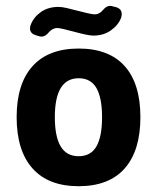

<svg xmlns="http://www.w3.org/2000/svg" viewBox="-20 -626 534 653"><path d="M36.6 0ZM36.6 -227.5Q36.6 -340.8 90.6 -400.9Q144.5 -460.9 247.6 -460.9Q350.6 -460.9 404.1 -401.1Q457.5 -341.3 457.5 -227.5Q457.5 -113.8 404.1 -53.2Q350.6 7.3 247.6 7.3Q144.5 7.3 90.6 -53.2Q36.6 -113.8 36.6 -227.5ZM327.1 -227.5Q327.1 -293.5 307.9 -326.7Q288.6 -359.9 247.6 -359.9Q166.5 -359.9 166.5 -227.5Q166.5 -161.6 186.3 -128.2Q206.1 -94.7 247.6 -94.7Q288.6 -94.7 307.9 -127.9Q327.1 -161.1 327.1 -227.5ZM101.6 -506.3Q82 -512.2 82 -529.8Q82 -535.6 84.5 -541.5Q94.2 -567.4 118.9 -585Q143.6 -602.5 179.2 -602.5Q189.9 -602.5 206.1 -598.9Q222.2 -595.2 246.1 -588.9Q261.7 -585 277.1 -581.3Q292.5 -577.6 301.3 -577.1Q317.9 -577.1 329.6 -591.3Q341.8 -606 354 -606Q360.4 -606 364.7 -604L375 -601.6Q394 -595.7 394 -578.1Q394 -573.7 392.1 -565.9Q382.3 -540.5 357.2 -522.7Q332 -504.9 297.4 -504.9Q279.8 -504.9 230 -518.6Q189 -529.8 175.3 -530.8Q159.2 -530.8 146.5 -516.6Q134.3 -501.5 122.1 -501.5Q116.2 -501.5 110.8 -503.4Z"/></svg>

Font: Jaldi
Style: Bold
Weight: 400
Designer: Pablo Cosgaya and Nicolas Silva
Foundry: Omnibus-Type
Version: Version 1.007